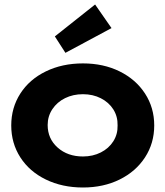

<svg xmlns="http://www.w3.org/2000/svg" viewBox="-20 -824 736 854"><path d="M30 -266Q30 -345 70.5 -408Q111 -471 184 -506.5Q257 -542 349 -542Q440 -542 512 -506.5Q584 -471 625 -408Q666 -345 666 -266Q666 -187 625 -124Q584 -61 512 -25.5Q440 10 349 10Q257 10 184 -25.5Q111 -61 70.5 -124Q30 -187 30 -266ZM503 -266Q504 -306 484 -337.5Q464 -369 428.5 -387Q393 -405 349 -405Q305 -405 269.5 -387.5Q234 -370 213 -338.5Q192 -307 192 -268Q192 -207 236.5 -167.5Q281 -128 349 -128Q393 -128 428.5 -146Q464 -164 484 -195.5Q504 -227 503 -266ZM224 -662 403 -804 476 -699 271 -589Z"/></svg>

Font: Lexend Exa HM Xlight
Style: Bold
Weight: 700
Designer: Bonnie Shaver-Troup, Thomas Jockin, Octavio Pardo
Foundry: Lexend
Version: Version 1.091